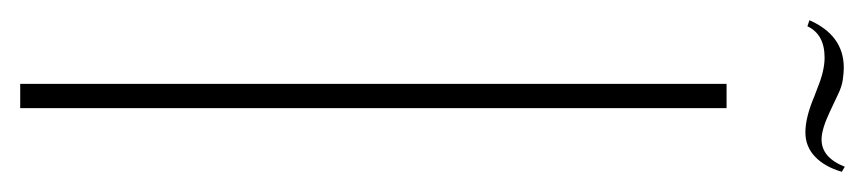

<svg xmlns="http://www.w3.org/2000/svg" viewBox="-356 -503 856 190"><g transform="rotate(90 72.0 -408.0)"><path d="M84 -699V0H60V-699ZM3 -779 -3 -781Q12 -815 44 -815Q49 -815 56 -814Q63 -813 71 -809L88 -801Q105 -793 115 -793Q133 -793 142 -816L147 -813Q142 -796 132 -786.5Q122 -777 108 -777Q93 -777 72 -786L64 -789Q47 -796 34 -796Q11 -796 3 -779Z"/></g></svg>

Font: Moniqa Thin Display
Style: Regular
Weight: 100
Designer: Rajesh Rajput
Foundry: Rajesh Rajput
Version: Version 1.000